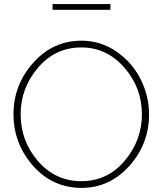

<svg xmlns="http://www.w3.org/2000/svg" viewBox="-20 -914 795 939"><path d="M237 -866V-894H520V-866ZM46 -355Q46 -499 142.5 -607Q239 -715 378 -715Q473 -715 550 -661.5Q627 -608 668 -526Q709 -444 709 -355Q709 -210 612.5 -102.5Q516 5 378 5Q235 4 140.5 -104.5Q46 -213 46 -355ZM378 -28Q506 -28 590 -128Q674 -228 674 -355Q674 -485 588 -583.5Q502 -682 378 -682Q250 -682 165.5 -582.5Q81 -483 81 -355Q81 -224 166 -126Q251 -28 378 -28Z"/></svg>

Font: Raleway-v4020 ExtraLight
Style: Regular
Weight: 275
Designer: Matt McInerney, Pablo Impallari, Rodrigo Fuenzalida
Foundry: Matt McInerney, Pablo Impallari, Rodrigo Fuenzalida
Version: Version 4.020;PS 004.020;hotconv 1.0.88;makeotf.lib2.5.64775